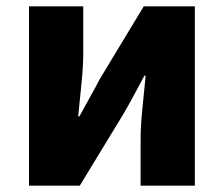

<svg xmlns="http://www.w3.org/2000/svg" viewBox="-20 -589 709 609"><path d="M72 -569H244V-420Q244 -378 238.5 -325Q233 -272 228 -220H232Q246 -246 265 -280Q284 -314 297 -339L436 -569H598V0H426V-147Q426 -190 431.5 -243Q437 -296 442 -349H438Q424 -323 405.5 -288.5Q387 -254 373 -230L233 0H72Z"/></svg>

Font: Kinto Sans Black
Style: Regular
Weight: 900
Designer: Authors: Ryoko NISHIZUKA  (kana & ideographs); Paul D. Hunt (Latin, Greek & Cyrillic); Wenlong ZHANG  (bopomofo); Sandol
Foundry: Adobe Systems Incorporated, ookami Inc.
Version: Version 0.001